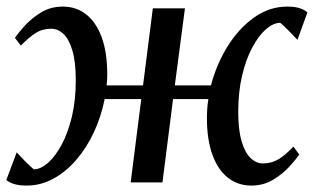

<svg xmlns="http://www.w3.org/2000/svg" viewBox="-30 -568 978 598"><path d="M53.5 10Q30.5 10 15.2 5.5Q0 1 -10.5 -7L22 -93.5Q25 -90.5 32 -82.8Q39 -75 47.8 -66.2Q56.5 -57.5 64.2 -50.2Q72 -43 75.5 -40.5Q97 -41 119.5 -60.8Q142 -80.5 161.8 -117Q181.5 -153.5 193.8 -204.2Q206 -255 206 -317.5Q206 -375 195.5 -410.5Q185 -446 167.8 -462.2Q150.5 -478.5 129.5 -478.5Q102 -478.5 80.5 -464.8Q59 -451 35 -426L16.5 -450Q26 -464.5 46.8 -487.5Q67.5 -510.5 97.5 -529Q127.5 -547.5 166 -547.5Q207 -547.5 238 -523.5Q269 -499.5 286.5 -452.5Q304 -405.5 304 -335.5Q304 -327 303.5 -318.2Q303 -309.5 302 -302H415.5L446 -542H546L514.5 -302H627Q644.5 -368.5 679.2 -424.2Q714 -480 761.8 -513.8Q809.5 -547.5 864.5 -547.5Q886.5 -547.5 901.8 -543Q917 -538.5 927.5 -529.5L896.5 -444Q893 -447 886 -454.8Q879 -462.5 870.2 -471.2Q861.5 -480 854 -487.2Q846.5 -494.5 842.5 -497Q821 -496.5 798.2 -476.8Q775.5 -457 755.8 -420.2Q736 -383.5 724 -332.5Q712 -281.5 712 -219.5Q712 -163.5 722.5 -128Q733 -92.5 750.5 -75.8Q768 -59 789 -59Q816 -59 837.8 -72.2Q859.5 -85.5 884 -111.5L902 -86.5Q893 -73 872.2 -50Q851.5 -27 821.2 -8.5Q791 10 752.5 10Q711.5 10 680.2 -14.2Q649 -38.5 631.8 -85.5Q614.5 -132.5 614.5 -200.5Q614.5 -214.5 615.5 -229.2Q616.5 -244 619 -259.5H509L476 0H377L410 -259.5H296Q285 -204.5 262.2 -155.8Q239.5 -107 207.2 -69.8Q175 -32.5 135.8 -11.2Q96.5 10 53.5 10Z"/></svg>

Font: Merriweather 48pt
Style: Italic
Weight: 400
Italic angle: -7.8°
Version: Version 2.101